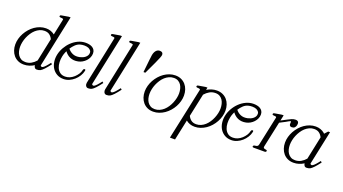

<svg xmlns="http://www.w3.org/2000/svg" viewBox="-65 -1297 3817 2139"><g transform="rotate(20 1843.5 -227.0)"><path d="M365.7 -362.8Q353 -390.6 329.8 -408.7Q306.6 -426.8 269 -426.8Q238.8 -426.8 212.6 -414.8Q186.5 -402.8 164.6 -383.1Q142.6 -363.3 125.5 -336.9Q108.4 -310.5 96.4 -282Q84.5 -253.4 78.4 -223.9Q72.3 -194.3 72.3 -168Q72.3 -141.6 78.4 -116.2Q84.5 -90.8 98.1 -70.8Q111.8 -50.8 132.8 -38.6Q153.8 -26.4 184.1 -26.4Q221.7 -26.4 252.9 -43.9Q284.2 -61.5 308.6 -90.3ZM489.7 -666.5 360.8 -54.2Q359.4 -48.8 362.8 -44.9Q366.2 -41 373 -39.1Q376 -38.1 377 -38.1Q395.5 -38.1 438 -90.8L459 -117.2L473.1 -104Q407.7 -16.6 375 0Q356.4 8.8 333 8.8Q315.9 8.8 307.4 -3.4Q298.8 -15.6 297.9 -30.3Q270.5 -13.2 240.2 -3.7Q210 5.9 177.2 5.9Q138.2 5.9 107.7 -8.3Q77.1 -22.5 56.2 -47.1Q35.2 -71.8 24.2 -104.5Q13.2 -137.2 13.2 -174.3Q13.2 -208.5 22.7 -242.9Q32.2 -277.3 49.6 -308.8Q66.9 -340.3 91.1 -367.9Q115.2 -395.5 144.5 -415.8Q173.8 -436 207 -447.5Q240.2 -459 275.9 -459Q307.1 -459 332.8 -449.7Q358.4 -440.4 378.4 -424.3L418 -611.8Q419.4 -618.7 415.3 -621.6Q411.1 -624.5 405 -625.5Q398.9 -626.5 391.6 -626.5Q384.3 -626.5 378.9 -627.9Q375 -628.9 371.6 -631.3Q368.2 -633.8 369.6 -640.1Q371.1 -648.4 377.2 -650.4Q383.3 -652.3 389.6 -653.3L467.8 -666.5Z M861.8 -373.5Q861.8 -348.1 851.3 -325.2Q840.8 -302.2 823.5 -283.7Q806.2 -265.1 783.7 -252.2Q761.2 -239.3 737.3 -234.4Q709.5 -228.5 685.5 -230.7Q661.6 -232.9 641.4 -241.5Q621.1 -250 604.5 -264.2Q587.9 -278.3 574.7 -296.4L564.9 -274.9Q559.6 -262.7 556.2 -250.5Q552.7 -238.3 550.3 -226.6Q543 -192.9 544.4 -157.2Q545.9 -121.6 557.9 -92.5Q569.8 -63.5 593.8 -44.7Q617.7 -25.9 655.3 -25.9Q711.9 -25.9 759.8 -69.3Q781.7 -89.8 796.9 -113Q812 -136.2 817.4 -162.6Q818.4 -168 822.5 -173.1Q826.7 -178.2 834.5 -178.2Q843.8 -178.2 844.2 -172.6Q844.7 -167 843.8 -161.6Q836.9 -128.9 818.1 -98.6Q799.3 -68.4 772.9 -45.2Q746.6 -22 714.6 -8.1Q682.6 5.9 648.4 5.9Q601.6 5.9 567.6 -14.2Q533.7 -34.2 513.4 -66.7Q493.2 -99.1 487.3 -140.9Q481.4 -182.6 490.7 -226.6Q500 -270.5 523.7 -312.3Q547.4 -354 581.3 -386.7Q615.2 -419.4 657.7 -439.2Q700.2 -459 747.1 -459Q767.6 -459 788.1 -454.8Q808.6 -450.7 825 -440.9Q841.3 -431.2 851.6 -414.8Q861.8 -398.4 861.8 -373.5ZM826.7 -367.2Q826.7 -374 825.7 -380.4Q824.7 -386.7 821.3 -391.1Q809.6 -407.7 792 -416Q781.7 -420.4 769 -422.6Q756.3 -424.8 743.2 -425Q730 -425.3 717 -423.6Q704.1 -421.9 692.4 -418.5Q662.1 -409.7 638.4 -386.7Q614.7 -363.8 596.2 -335.4Q619.6 -304.7 654.8 -290Q689.9 -275.4 737.3 -285.6Q752.4 -289.1 768.6 -295.9Q784.7 -302.7 797.4 -313Q810.1 -323.2 818.4 -336.7Q826.7 -350.1 826.7 -367.2Z M1098.6 -666.5 969.7 -54.2Q968.8 -48.8 972.2 -44.9Q975.6 -41 981.9 -39.1Q985.8 -38.1 985.8 -38.1Q1004.9 -38.1 1046.9 -90.8L1067.9 -117.2L1082 -104Q1016.6 -16.1 983.9 0Q966.3 8.8 941.9 8.8Q931.6 8.8 924.3 3.7Q917 -1.5 912.8 -9.3Q908.7 -17.1 907.5 -26.6Q906.2 -36.1 908.2 -44.9L1026.9 -611.8Q1028.3 -618.7 1024.4 -621.6Q1020.5 -624.5 1014.2 -625.5Q1007.8 -626.5 1000.5 -626.5Q993.2 -626.5 987.8 -627.9Q983.9 -628.9 980.7 -631.3Q977.5 -633.8 978.5 -640.1Q980.5 -648.4 986.3 -650.4Q992.2 -652.3 998.5 -653.3L1076.7 -666.5Z M1315.9 -666.5 1187 -54.2Q1186 -48.8 1189.5 -44.9Q1192.9 -41 1199.2 -39.1Q1203.1 -38.1 1203.1 -38.1Q1222.2 -38.1 1264.2 -90.8L1285.2 -117.2L1299.3 -104Q1233.9 -16.1 1201.2 0Q1183.6 8.8 1159.2 8.8Q1148.9 8.8 1141.6 3.7Q1134.3 -1.5 1130.1 -9.3Q1126 -17.1 1124.8 -26.6Q1123.5 -36.1 1125.5 -44.9L1244.1 -611.8Q1245.6 -618.7 1241.7 -621.6Q1237.8 -624.5 1231.4 -625.5Q1225.1 -626.5 1217.8 -626.5Q1210.4 -626.5 1205.1 -627.9Q1201.2 -628.9 1198 -631.3Q1194.8 -633.8 1195.8 -640.1Q1197.8 -648.4 1203.6 -650.4Q1209.5 -652.3 1215.8 -653.3L1293.9 -666.5Z M1460.9 -372.1 1476.1 -516.6Q1481.9 -570.8 1484.4 -583Q1492.7 -623 1512.7 -641.6Q1529.3 -657.2 1552.2 -657.2Q1590.8 -657.2 1590.8 -622.6Q1590.8 -604 1549.8 -516.1L1482.4 -372.1Z M1915 -283.7Q1915 -310.1 1908.9 -335.9Q1902.8 -361.8 1889.6 -381.8Q1876.5 -401.9 1855.2 -414.3Q1834 -426.8 1803.2 -426.8Q1772.9 -426.8 1746.8 -414.8Q1720.7 -402.8 1698.7 -383.1Q1676.8 -363.3 1659.7 -336.9Q1642.6 -310.5 1630.6 -282Q1618.7 -253.4 1612.5 -223.9Q1606.4 -194.3 1606.4 -168Q1606.4 -141.6 1612.5 -116.2Q1618.7 -90.8 1632.3 -70.8Q1646 -50.8 1667 -38.6Q1688 -26.4 1718.3 -26.4Q1748 -26.4 1774.4 -38.1Q1800.8 -49.8 1822.8 -69.6Q1844.7 -89.4 1861.8 -115.5Q1878.9 -141.6 1890.6 -170.2Q1902.3 -198.7 1908.7 -228Q1915 -257.3 1915 -283.7ZM1974.6 -279.3Q1974.6 -245.1 1965.1 -210.7Q1955.6 -176.3 1938.2 -144.5Q1920.9 -112.8 1896.7 -85.4Q1872.6 -58.1 1843.3 -37.8Q1814 -17.6 1780.5 -5.9Q1747.1 5.9 1711.4 5.9Q1672.4 5.9 1641.8 -8.3Q1611.3 -22.5 1590.3 -47.1Q1569.3 -71.8 1558.3 -104.5Q1547.4 -137.2 1547.4 -174.3Q1547.4 -208.5 1556.9 -242.9Q1566.4 -277.3 1583.7 -308.8Q1601.1 -340.3 1625.2 -367.9Q1649.4 -395.5 1678.7 -415.8Q1708 -436 1741.2 -447.5Q1774.4 -459 1810.1 -459Q1849.1 -459 1879.6 -444.8Q1910.2 -430.7 1931.4 -406.2Q1952.6 -381.8 1963.6 -349.1Q1974.6 -316.4 1974.6 -279.3Z M2406.7 -283.7Q2406.7 -310.1 2400.6 -335.9Q2394.5 -361.8 2381.3 -381.8Q2368.2 -401.9 2346.9 -414.3Q2325.7 -426.8 2294.9 -426.8Q2257.3 -426.8 2226.3 -408.9Q2195.3 -391.1 2170.4 -362.3L2112.8 -91.3Q2125.5 -63 2148.9 -44.7Q2172.4 -26.4 2210 -26.4Q2239.7 -26.4 2266.1 -38.1Q2292.5 -49.8 2314.5 -69.6Q2336.4 -89.4 2353.5 -115.5Q2370.6 -141.6 2382.3 -170.2Q2394 -198.7 2400.4 -228Q2406.7 -257.3 2406.7 -283.7ZM2466.3 -279.3Q2466.3 -245.1 2456.8 -210.7Q2447.3 -176.3 2429.9 -144.5Q2412.6 -112.8 2388.4 -85.4Q2364.3 -58.1 2335 -37.8Q2305.7 -17.6 2272.2 -5.9Q2238.8 5.9 2203.1 5.9Q2171.4 5.9 2145.8 -3.4Q2120.1 -12.7 2099.6 -29.8L2047.9 213.4H1987.3L2118.2 -398.4Q2119.6 -405.3 2115.5 -408.2Q2111.3 -411.1 2105 -412.1Q2098.6 -413.1 2091.3 -413.1Q2084 -413.1 2079.1 -414.6Q2075.2 -415.5 2072 -418Q2068.8 -420.4 2069.8 -426.8Q2071.8 -435.1 2077.4 -437Q2083 -439 2089.8 -439.9L2168 -453.1H2189.9L2183.6 -424.3Q2210.9 -440.4 2240.5 -449.7Q2270 -459 2301.8 -459Q2340.8 -459 2371.3 -444.8Q2401.9 -430.7 2423.1 -406.2Q2444.3 -381.8 2455.3 -349.1Q2466.3 -316.4 2466.3 -279.3Z M2852.1 -373.5Q2852.1 -348.1 2841.6 -325.2Q2831.1 -302.2 2813.7 -283.7Q2796.4 -265.1 2773.9 -252.2Q2751.5 -239.3 2727.5 -234.4Q2699.7 -228.5 2675.8 -230.7Q2651.9 -232.9 2631.6 -241.5Q2611.3 -250 2594.7 -264.2Q2578.1 -278.3 2564.9 -296.4L2555.2 -274.9Q2549.8 -262.7 2546.4 -250.5Q2543 -238.3 2540.5 -226.6Q2533.2 -192.9 2534.7 -157.2Q2536.1 -121.6 2548.1 -92.5Q2560.1 -63.5 2584 -44.7Q2607.9 -25.9 2645.5 -25.9Q2702.1 -25.9 2750 -69.3Q2772 -89.8 2787.1 -113Q2802.2 -136.2 2807.6 -162.6Q2808.6 -168 2812.7 -173.1Q2816.9 -178.2 2824.7 -178.2Q2834 -178.2 2834.5 -172.6Q2835 -167 2834 -161.6Q2827.1 -128.9 2808.3 -98.6Q2789.6 -68.4 2763.2 -45.2Q2736.8 -22 2704.8 -8.1Q2672.9 5.9 2638.7 5.9Q2591.8 5.9 2557.9 -14.2Q2523.9 -34.2 2503.7 -66.7Q2483.4 -99.1 2477.5 -140.9Q2471.7 -182.6 2481 -226.6Q2490.2 -270.5 2513.9 -312.3Q2537.6 -354 2571.5 -386.7Q2605.5 -419.4 2647.9 -439.2Q2690.4 -459 2737.3 -459Q2757.8 -459 2778.3 -454.8Q2798.8 -450.7 2815.2 -440.9Q2831.5 -431.2 2841.8 -414.8Q2852.1 -398.4 2852.1 -373.5ZM2816.9 -367.2Q2816.9 -374 2815.9 -380.4Q2814.9 -386.7 2811.5 -391.1Q2799.8 -407.7 2782.2 -416Q2772 -420.4 2759.3 -422.6Q2746.6 -424.8 2733.4 -425Q2720.2 -425.3 2707.3 -423.6Q2694.3 -421.9 2682.6 -418.5Q2652.3 -409.7 2628.7 -386.7Q2605 -363.8 2586.4 -335.4Q2609.9 -304.7 2645 -290Q2680.2 -275.4 2727.5 -285.6Q2742.7 -289.1 2758.8 -295.9Q2774.9 -302.7 2787.6 -313Q2800.3 -323.2 2808.6 -336.7Q2816.9 -350.1 2816.9 -367.2Z M3272 -402.3Q3267.6 -382.8 3255.6 -371.1Q3243.7 -359.4 3223.1 -359.4Q3212.4 -359.4 3206.3 -362.5Q3200.2 -365.7 3197.3 -370.4Q3194.3 -375 3193.6 -381.1Q3192.9 -387.2 3193.4 -393.1Q3193.4 -398.4 3194.1 -403.6Q3194.8 -408.7 3194.3 -412.6Q3193.8 -416.5 3193.4 -417.5Q3192.9 -418.5 3190.9 -418.5Q3187.5 -418.5 3180.7 -415.5Q3173.8 -412.6 3165 -407.7Q3157.2 -403.8 3150.9 -399.4Q3144.5 -395 3139.2 -392.6L3073.2 -358.4L3008.3 -54.7Q3005.4 -40.5 3011 -35.6Q3016.6 -30.8 3024.9 -28.8Q3030.3 -27.8 3034.4 -27.1Q3038.6 -26.4 3042.5 -25.4Q3046.4 -24.4 3049.6 -21.7Q3052.7 -19 3051.3 -13.2Q3049.3 -4.9 3043.7 -2.4Q3038.1 0 3032.2 0H2902.3Q2896.5 0 2891.1 -2.4Q2885.7 -4.9 2887.7 -13.2Q2889.2 -19.5 2893.6 -22Q2897.9 -24.4 2902.3 -25.4Q2906.2 -26.4 2910.9 -26.9Q2915.5 -27.3 2920.9 -28.3Q2930.2 -30.3 2937.7 -35.2Q2945.3 -40 2948.2 -54.7L3021.5 -398.4Q3022.9 -405.3 3019 -408.2Q3015.1 -411.1 3008.8 -412.1Q3002.4 -413.1 2995.1 -413.1Q2987.8 -413.1 2982.4 -414.6Q2978.5 -415.5 2975.3 -418Q2972.2 -420.4 2973.1 -426.8Q2975.1 -435.1 2981 -437Q2986.8 -439 2993.2 -439.9L3071.3 -453.1H3093.3L3079.1 -386.7L3145.5 -421.4Q3166.5 -432.6 3189.2 -442.9Q3211.9 -453.1 3234.4 -453.1Q3259.3 -453.1 3268.1 -439.5Q3276.9 -425.8 3272 -402.3Z M3563.5 -362.8Q3550.8 -390.6 3527.6 -408.7Q3504.4 -426.8 3466.8 -426.8Q3436.5 -426.8 3410.4 -414.8Q3384.3 -402.8 3362.3 -383.1Q3340.3 -363.3 3323.2 -336.9Q3306.2 -310.5 3294.2 -282Q3282.2 -253.4 3276.1 -223.9Q3270 -194.3 3270 -168Q3270 -141.6 3276.1 -116.2Q3282.2 -90.8 3295.9 -70.8Q3309.6 -50.8 3330.6 -38.6Q3351.6 -26.4 3381.8 -26.4Q3419.4 -26.4 3450.7 -43.9Q3481.9 -61.5 3506.3 -90.3ZM3670.9 -104Q3605.5 -16.6 3572.8 0Q3554.2 8.8 3530.8 8.8Q3513.7 8.8 3505.1 -3.4Q3496.6 -15.6 3495.6 -30.3Q3468.3 -13.2 3438 -3.7Q3407.7 5.9 3375 5.9Q3335.9 5.9 3305.4 -8.3Q3274.9 -22.5 3253.9 -47.1Q3232.9 -71.8 3221.9 -104.5Q3210.9 -137.2 3210.9 -174.3Q3210.9 -208.5 3220.5 -242.9Q3230 -277.3 3247.3 -308.8Q3264.6 -340.3 3288.8 -367.9Q3313 -395.5 3342.3 -415.8Q3371.6 -436 3404.8 -447.5Q3438 -459 3473.6 -459Q3504.9 -459 3530.5 -449.7Q3556.2 -440.4 3576.2 -424.3L3585.9 -414.6L3621.1 -453.1H3643.1L3558.6 -54.2Q3557.1 -48.8 3560.5 -44.9Q3564 -41 3570.8 -39.1Q3573.7 -38.1 3574.7 -38.1Q3593.3 -38.1 3635.7 -90.8L3656.7 -117.2Z"/></g></svg>

Font: Atsinvsda
Style: Italic
Weight: 400
Italic angle: -12°
Designer: Al Webster
Foundry: Al Webster and Michael Everson
Version: Version 2.000